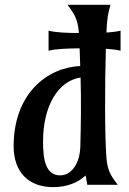

<svg xmlns="http://www.w3.org/2000/svg" viewBox="-20 -767 536 797"><path d="M342.3 0H468.8C445.3 -31.7 426.3 -52.7 421.9 -111.3C414.6 -203.6 415 -413.1 419.4 -564.5C442.4 -563 463.9 -560.5 480.5 -556.6V-639.6C464.4 -635.7 443.8 -633.3 421.9 -631.8V-634.8C424.3 -694.3 429.7 -714.8 438.5 -747.1H260.3C283.7 -714.8 302.7 -692.9 307.1 -633.3V-629.9C261.2 -629.9 213.4 -631.8 181.6 -639.6V-556.6C214.4 -564.5 263.7 -565.9 310.5 -566.4L313 -492.7C176.3 -487.3 36.6 -378.4 36.6 -160.2C36.6 -49.3 102.1 9.8 200.2 9.8C262.7 9.8 306.2 -11.7 335.4 -38.6ZM313.5 -160.2C311.5 -83.5 273.9 -39.1 229.5 -39.1C168 -39.1 158.7 -107.9 158.7 -179.7C158.7 -325.7 219.7 -430.7 314.5 -445.3C317.4 -344.7 315.9 -251 313.5 -160.2Z"/></svg>

Font: Amarante
Style: Regular
Weight: 400
Designer: Karolina Lach
Foundry: Sorkin Type Co.
Version: Version 1.001